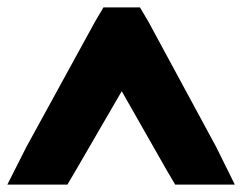

<svg xmlns="http://www.w3.org/2000/svg" viewBox="-82 -790 656 520"><path d="M123.5 -329 100.5 -290H-62.1L-11.1 -391L175.2 -731L198.2 -770H297.1L320.1 -731L504 -391L554 -290H392.5L369.5 -329L247.7 -543Z"/></svg>

Font: Nordica Plus
Style: NordicaClassicRgExt
Weight: 500
Version: Version 1.01